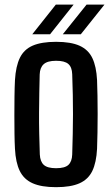

<svg xmlns="http://www.w3.org/2000/svg" viewBox="-20 -786 476 815"><path d="M218 8.5Q156 8.5 118.8 -8Q81.5 -24.5 64 -60.2Q46.5 -96 43.5 -154.5Q42 -181 41.5 -218.2Q41 -255.5 41 -296.5Q41 -337.5 41.5 -376.5Q42 -415.5 43.5 -446Q47 -505 64.5 -540.8Q82 -576.5 119.2 -592.5Q156.5 -608.5 218 -608.5Q281 -608.5 318 -591.8Q355 -575 372 -539.5Q389 -504 392 -446Q393 -417 393.8 -379.8Q394.5 -342.5 394.5 -302.2Q394.5 -262 393.8 -223.5Q393 -185 392 -154.5Q389 -96 371.8 -60.2Q354.5 -24.5 317.5 -8Q280.5 8.5 218 8.5ZM218 -72Q255.5 -72 270.5 -86.2Q285.5 -100.5 286.5 -130Q288 -175 288.8 -217.2Q289.5 -259.5 289.8 -300.8Q290 -342 289 -384Q288 -426 286.5 -471Q285.5 -501 270 -514.5Q254.5 -528 218 -528Q181.5 -528 165.5 -513.5Q149.5 -499 148.5 -470Q147.5 -433 146.8 -391.8Q146 -350.5 145.8 -307Q145.5 -263.5 146.5 -219Q147.5 -174.5 149 -130.5Q150.5 -100 166 -86Q181.5 -72 218 -72ZM117 -640.5 217 -766.5H292.5L192.5 -640.5ZM246.5 -640.5 347.5 -766.5H423.5L323 -640.5Z"/></svg>

Font: Big Shoulders Medium
Style: Regular
Weight: 500
Designer: Patric King
Foundry: XO Type Co
Version: Version 2.002